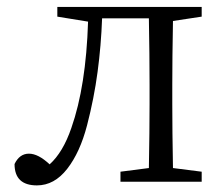

<svg xmlns="http://www.w3.org/2000/svg" viewBox="-20 -531 655 561"><path d="M278.3 -477.5Q275.4 -397.5 265.1 -320.8Q254.9 -244.1 234.4 -165Q213.9 -85.9 176.3 -37.6Q138.7 10.7 87.9 10.7Q22.5 10.7 22.5 -51.8Q37.1 -82 64.5 -82Q91.8 -82 125 -50.8Q164.1 -85.9 188.5 -157.2Q231.4 -279.3 237.3 -467.8L147.5 -482.4V-510.7H569.3V-482.4L485.4 -469.7Q483.4 -360.4 483.4 -284.2V-226.6Q483.4 -149.4 485.4 -40L569.3 -29.3V0H332V-29.3L415 -40Q417 -149.4 417 -226.6V-284.2Q417 -368.2 415 -477.5Z"/></svg>

Font: GenYoMin TW TTF Light
Style: Regular
Weight: 300
Version: Version 1.300